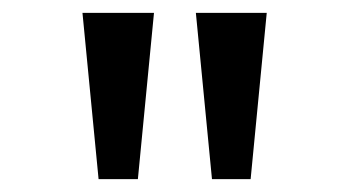

<svg xmlns="http://www.w3.org/2000/svg" viewBox="-20 -749 542 298"><path d="M133 -471H194L219 -729H108ZM309 -471H369L394 -729H284Z"/></svg>

Font: Noto Sans Gurmukhi UI
Style: Regular
Weight: 400
Designer: Jelle Bosma - Monotype Design Team
Foundry: Monotype Imaging Inc.
Version: Version 2.004